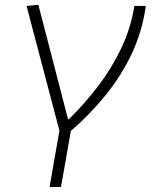

<svg xmlns="http://www.w3.org/2000/svg" viewBox="-20 -542 626 787"><path d="M183.1 224.6 223.6 -6.3 88.9 -517.6 137.2 -522.5 258.8 -53.7H262.7Q327.6 -117.2 383.3 -190.4Q439 -263.7 477.8 -345.9Q516.6 -428.2 530.8 -517.6H577.6Q563.5 -413.6 520 -321.8Q476.6 -230 412.1 -150.9Q347.7 -71.8 270.5 -5.4L230 224.6Z"/></svg>

Font: Cascadia Mono PL ExtraLight
Style: Italic
Weight: 200
Italic angle: -10°
Monospace: yes
Designer: Aaron Bell
Foundry: Saja Typeworks
Version: Version 2404.023; ttfautohint (v1.8.4)